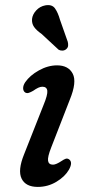

<svg xmlns="http://www.w3.org/2000/svg" viewBox="-20 -725 362 755"><path d="M188.5 -77.5Q200.5 -77.5 223 -92.5Q231 -98 237.8 -100.5Q244.5 -103 251.5 -98.5Q267.5 -87 251 -57.5Q235 -30 201.5 -10Q168 10 128.5 10Q81 10 65 -22.5Q49 -55 75 -119L151 -311.5Q168 -352.5 166 -368.2Q164 -384 146.5 -384Q139 -384 130 -379.8Q121 -375.5 110.5 -368Q101 -362.5 93.5 -360Q86 -357.5 79.5 -361Q71.5 -366 71 -377.2Q70.5 -388.5 79 -401.5Q97.5 -428.5 133 -448.2Q168.5 -468 204.5 -468Q249 -468 266 -435.2Q283 -402.5 254.5 -333L181.5 -145.5Q166.5 -107.5 169 -92.5Q171.5 -77.5 188.5 -77.5ZM216 -647 246.5 -560.5Q248.5 -552.5 247.8 -544.8Q247 -537 239.5 -531Q233 -526 224.8 -526Q216.5 -526 210.5 -529.5L143 -592Q123.5 -605.5 114 -619Q104.5 -632.5 106 -650.5Q108 -668.5 122.5 -684.2Q137 -700 158.5 -704Q184.5 -708.5 196.2 -692Q208 -675.5 216 -647Z"/></svg>

Font: Fraunces 9pt S100
Style: Italic
Weight: 400
Italic angle: -16°
Version: Version 1.000; ttfautohint (v1.8.3)